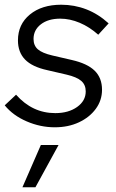

<svg xmlns="http://www.w3.org/2000/svg" viewBox="-33 -529 491 813"><path d="M199 10Q138 10 80 -15Q22 -40 -13 -83L35 -128Q104 -50 201 -50Q257 -50 293.5 -76Q330 -102 330 -142Q330 -170 311 -186.5Q292 -203 249 -213L167 -232Q103 -246 73 -277Q43 -308 43 -358Q43 -426 93.5 -467.5Q144 -509 226 -509Q282 -509 332.5 -489.5Q383 -470 427 -430L383 -382Q346 -415 304.5 -432.5Q263 -450 222 -450Q171 -450 140 -426Q109 -402 109 -364Q109 -336 127.5 -320Q146 -304 189 -294L271 -275Q337 -260 368 -229.5Q399 -199 399 -149Q399 -104 372.5 -68Q346 -32 301 -11Q256 10 199 10ZM62 264 140 85H215L117 264Z"/></svg>

Font: Red Hat Display VF
Style: Italic
Weight: 300
Italic angle: -12°
Designer: Pentagram, MCKL
Foundry: Pentagram, MCKL
Version: Version 1.010